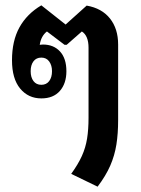

<svg xmlns="http://www.w3.org/2000/svg" viewBox="-20 -588 529 720"><path d="M346 112 247 64Q273 28 287 -3Q301 -34 306.5 -68Q312 -102 312 -146V-409Q312 -454 287 -470L230 -420H222L156 -470Q134 -453 129 -420Q135 -421 141 -421Q181 -421 205 -395Q229 -369 229 -321Q229 -275 204.5 -247Q180 -219 135 -219Q86 -219 55.5 -256Q25 -293 25 -362Q25 -435 53 -485.5Q81 -536 135 -568L226 -496L305 -567Q362 -557 392.5 -518.5Q423 -480 423 -421V-138Q423 -87 416.5 -46Q410 -5 393.5 33Q377 71 346 112ZM135 -270Q154 -270 164.5 -284Q175 -298 175 -321Q175 -343 164.5 -357.5Q154 -372 135 -372Q116 -372 105.5 -358Q95 -344 95 -321Q95 -298 105.5 -284Q116 -270 135 -270Z"/></svg>

Font: Noto Sans Thai Looped Condensed SemiBold
Style: Regular
Weight: 600
Width: 3
Designer: Sasikarn Vongin, Ben Mitchell
Foundry: The Fontpad Ltd
Version: Version 1.001; ttfautohint (v1.8.4.7-5d5b)